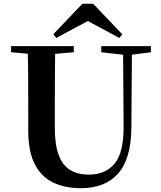

<svg xmlns="http://www.w3.org/2000/svg" viewBox="-20 -987 858 1026"><path d="M477.8 -967 633.4 -803.8 617.8 -784.1 409.4 -896.1H489.3L280.5 -784.1L264.8 -803.8L420.4 -967ZM411.6 18.6Q328.6 18.6 265.1 -11.1Q201.7 -40.8 166.3 -108.6Q130.9 -176.3 130.9 -290V-400.9Q130.9 -485.1 130.6 -570.6Q130.2 -656.1 127.5 -740.5H274.9Q273.9 -656.3 273.4 -571.6Q272.9 -486.9 272.9 -400.9V-305Q272.9 -213.4 293.8 -158.2Q314.7 -102.9 355.1 -78.4Q395.4 -53.9 453 -53.9Q545.1 -53.9 593.5 -114Q641.9 -174.1 640.5 -312.5L637.5 -740.5H685.2L682 -304.3Q680.6 -138.8 611.5 -60.1Q542.4 18.6 411.6 18.6ZM39.2 -707.9V-740.5H374.4V-707.9L218.8 -694.2H191.8ZM521.1 -707.9V-740.5H786.3V-707.9L674.7 -693.5H646.5Z"/></svg>

Font: Noto Serif KR ExtraLight
Style: Regular
Weight: 200
Designer: Ryoko NISHIZUKA 西塚涼子 (kana & ideographs); Frank Grießhammer (Latin, Greek & Cyrillic); Wenlong ZHANG 张文龙 (bopomofo); San
Foundry: Adobe
Version: Version 2.002-H1;hotconv 1.1.0;makeotfexe 2.6.0